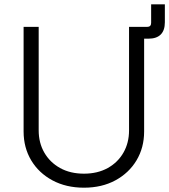

<svg xmlns="http://www.w3.org/2000/svg" viewBox="-20 -851 778 882"><path d="M578.6 -673.3V-727.5H655.8Q674.3 -727.5 674.3 -746.1V-831.1H737.3V-748.5Q737.3 -711.4 718.3 -692.4Q699.2 -673.3 661.6 -673.3ZM365.7 11.2Q283.7 11.2 220.9 -22.5Q158.2 -56.2 123.3 -114.5Q88.4 -172.9 88.4 -247.1V-727.5H157.7V-252Q157.7 -194.8 183.6 -149.9Q209.5 -105 256.1 -79.1Q302.7 -53.2 365.7 -53.2Q428.2 -53.2 474.9 -79.1Q521.5 -105 547.1 -149.9Q572.8 -194.8 572.8 -252V-727.5H642.1V-247.1Q642.1 -172.9 607.2 -114.5Q572.3 -56.2 510 -22.5Q447.8 11.2 365.7 11.2Z"/></svg>

Font: Inter 16pt Light
Style: Regular
Weight: 300
Version: Version 4.001;git-66647c0bb